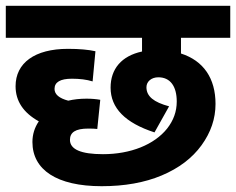

<svg xmlns="http://www.w3.org/2000/svg" viewBox="-20 -642 814 662"><path d="M604 -511.7H773.9V-622.1H0V-511.7H469.7V-464.4C398.9 -449.2 361.3 -404.3 361.3 -339.8C361.3 -269.5 411.6 -218.3 512.7 -185.5L563 -275.4C510.3 -289.6 484.9 -309.6 484.9 -341.3C484.9 -360.8 502 -375.5 525.9 -375.5C566.9 -375.5 589.4 -344.7 589.4 -292C589.4 -257.3 578.1 -226.6 556.2 -198.7C511.7 -143.1 430.2 -110.4 335 -110.4C259.3 -110.4 221.2 -127 221.2 -159.7C221.2 -185.5 239.7 -198.7 284.7 -198.7C297.9 -198.7 308.1 -198.2 315.4 -197.3L325.7 -297.9C312 -300.3 296.4 -301.8 278.3 -301.8C254.9 -301.8 233.9 -299.3 215.3 -294.9C183.6 -303.2 168 -316.9 168 -335.4C168 -358.9 188 -370.6 228 -370.6C254.9 -370.6 278.8 -367.7 299.3 -361.3L309.1 -465.3C285.2 -470.7 253.4 -473.6 214.4 -473.6C99.6 -473.6 33.7 -424.8 33.7 -344.7C33.7 -293.5 60.5 -253.4 113.8 -223.6C99.1 -202.1 91.8 -178.2 91.8 -152.3C91.8 -56.6 175.8 0 330.6 0C409.2 0 478.5 -12.2 537.6 -37.1C596.7 -62 642.6 -96.7 674.8 -141.1C707 -185.5 723.1 -232.9 723.1 -283.7C723.1 -372.1 681.6 -432.6 604 -457.5Z"/></svg>

Font: Noto Reveo Sans
Style: Bold
Weight: 700
Designer: Monotype Design team
Foundry: Monotype Imaging Inc.
Version: Version 1.04